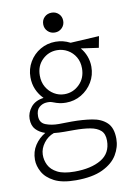

<svg xmlns="http://www.w3.org/2000/svg" viewBox="-99 -699 727 1049"><g transform="rotate(-10 264.0 -174.5)"><path d="M492 103Q492 149 466.5 191.5Q441 234 384.5 261Q328 288 236 288Q160 288 116 265Q72 242 53 207.5Q34 173 34 139Q34 94 56.5 59.5Q79 25 115 4Q84 -6 64 -27Q44 -48 44 -86Q44 -120 68 -150Q92 -180 139 -186Q115 -210 101.5 -241Q88 -272 88 -309Q88 -355 110.5 -393.5Q133 -432 171.5 -454.5Q210 -477 256 -477Q299 -477 337 -457L496 -466L484 -403L386 -417Q405 -395 415.5 -367Q426 -339 426 -309Q426 -262 403 -223.5Q380 -185 341.5 -162Q303 -139 256 -139Q238 -139 222.5 -142Q207 -145 181 -155Q168 -160 147 -158Q126 -156 109 -141Q92 -126 92 -93Q92 -56 123.5 -43.5Q155 -31 197 -31Q212 -31 230 -31.5Q248 -32 268 -32Q329 -32 380 -24Q431 -16 461.5 13Q492 42 492 103ZM256 -186Q304 -186 339 -220.5Q374 -255 374 -309Q374 -345 358 -372Q342 -399 315 -414.5Q288 -430 256 -430Q209 -430 174.5 -396.5Q140 -363 140 -309Q140 -273 156 -245.5Q172 -218 198.5 -202Q225 -186 256 -186ZM81 118Q80 149 94 177Q108 205 142 222.5Q176 240 237 240Q328 240 384 207Q440 174 440 104Q440 66 419.5 47.5Q399 29 362 22.5Q325 16 275 16Q248 16 218.5 16Q189 16 161 13Q127 25 104.5 55Q82 85 81 118ZM263 -527Q239 -527 223 -543Q207 -559 207 -582Q207 -606 223 -621.5Q239 -637 263 -637Q286 -637 302 -621.5Q318 -606 318 -582Q318 -559 302 -543Q286 -527 263 -527Z"/></g></svg>

Font: Lil Grotesk Light
Style: Regular
Weight: 300
Designer: Bastien Sozeau
Foundry: NBR — Bastien Sozeau
Version: Version 3.003; ttfautohint (v1.8.4.7-5d5b);gftools[0.9.33]